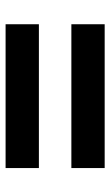

<svg xmlns="http://www.w3.org/2000/svg" viewBox="130 -616 403 704"><g transform="rotate(90 332.0 -263.5)"><path d="M595.7 -323.2H68.4V-445.3H595.7ZM595.7 -82H68.4V-204.1H595.7Z"/></g></svg>

Font: Wanted Sans Std Variable
Style: Regular
Weight: 400
Designer: Original Design by Kil Hyung-jin and Kang Hanbin, Wanted Lab, Inc;
Foundry: Wanted Lab, Inc.
Version: Version 1.003;Glyphs 3.2 (3227)